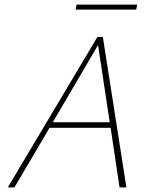

<svg xmlns="http://www.w3.org/2000/svg" viewBox="-20 -820 666 840"><path d="M464 -261H197L43 0H14L406 -658H430L533 0H503ZM460 -285 409 -623 211 -285ZM315 -800H580L576 -778H311Z"/></svg>

Font: Ysabeau Extralight
Style: Italic
Weight: 200
Italic angle: -12°
Designer: Christian Thalmann (Catharsis Fonts)
Version: Version 0.003